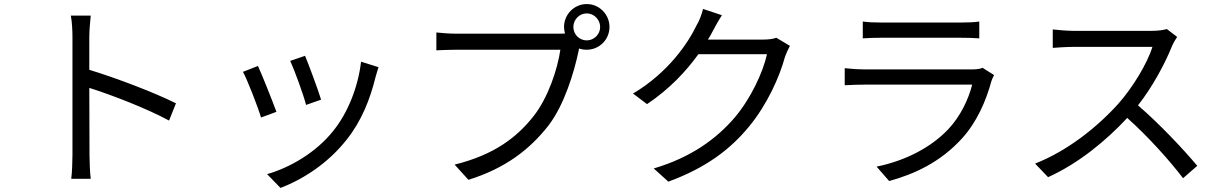

<svg xmlns="http://www.w3.org/2000/svg" viewBox="-20 -851 6020 946"><path d="M847 -342C741 -395 552 -467 420 -507V-670C420 -700 424 -743 427 -774H329C335 -743 337 -698 337 -670V-88C337 -51 335 -2 331 30H427C423 -3 421 -56 421 -88L420 -418C531 -383 704 -316 813 -257Z M1483 -576 1410 -551C1431 -506 1477 -379 1488 -334L1562 -360C1549 -404 1500 -536 1483 -576ZM1759 -547C1744 -419 1692 -292 1621 -205C1539 -102 1412 -26 1296 7L1362 75C1474 32 1596 -46 1688 -163C1760 -253 1803 -360 1830 -470C1834 -483 1838 -499 1845 -520ZM1251 -526 1177 -497C1197 -462 1251 -324 1266 -272L1342 -300C1323 -352 1271 -483 1251 -526Z M2871 -652C2834 -652 2805 -682 2805 -718C2805 -754 2834 -785 2871 -785C2907 -785 2937 -754 2937 -718C2937 -682 2907 -652 2871 -652ZM2230 -685C2197 -685 2157 -688 2130 -691V-603C2155 -604 2190 -606 2229 -606H2741C2727 -510 2681 -371 2610 -280C2526 -173 2414 -88 2220 -40L2288 35C2471 -22 2590 -115 2682 -232C2761 -335 2809 -496 2831 -601L2833 -612C2845 -608 2858 -606 2871 -606C2933 -606 2983 -656 2983 -718C2983 -780 2933 -831 2871 -831C2809 -831 2759 -780 2759 -718C2759 -707 2761 -696 2764 -686C2752 -685 2741 -685 2731 -685Z M3805 -665C3789 -659 3767 -656 3740 -656H3468C3477 -670 3485 -684 3492 -698C3502 -717 3520 -750 3537 -776L3444 -807C3438 -781 3424 -745 3413 -728C3370 -638 3272 -493 3099 -390L3168 -338C3277 -411 3361 -500 3421 -584H3759C3739 -493 3678 -364 3600 -272C3509 -166 3384 -75 3201 -21L3273 44C3461 -25 3580 -117 3671 -228C3760 -336 3821 -472 3848 -572C3854 -588 3864 -611 3872 -625Z M4821 -517C4810 -511 4789 -509 4766 -509H4239C4212 -509 4178 -511 4142 -515V-431C4177 -433 4215 -434 4239 -434H4770C4752 -362 4712 -277 4651 -213C4566 -124 4441 -59 4299 -30L4361 41C4488 6 4614 -53 4719 -168C4793 -249 4838 -353 4865 -452C4867 -459 4873 -472 4878 -481ZM4231 -662C4258 -664 4290 -665 4321 -665H4713C4747 -665 4781 -664 4805 -662V-745C4781 -741 4746 -740 4714 -740H4321C4289 -740 4257 -741 4231 -745Z M5729 -708C5713 -703 5687 -699 5654 -699H5268C5238 -699 5181 -704 5167 -706V-615C5178 -616 5233 -620 5268 -620H5658C5633 -538 5560 -419 5492 -342C5389 -227 5241 -108 5080 -45L5144 22C5292 -45 5427 -155 5534 -270C5636 -179 5742 -61 5809 27L5879 -34C5814 -112 5692 -242 5587 -332C5658 -422 5721 -539 5755 -625C5761 -639 5774 -661 5780 -669Z"/></svg>

Font: Noto Sans CJK KR Regular
Style: Regular
Weight: 400
Designer: Ryoko NISHIZUKA (kana & ideographs); Paul D. Hunt (Latin, Greek & Cyrillic); Wenlong ZHANG (bopomofo); Sandoll Communica
Foundry: Adobe Systems Incorporated
Version: Version 1.004;PS 1.004;hotconv 1.0.82;makeotf.lib2.5.63406